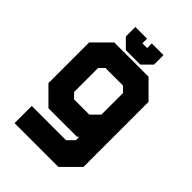

<svg xmlns="http://www.w3.org/2000/svg" viewBox="-254 -802 1114 1114"><g transform="rotate(45 302.5 -245.0)"><path d="M80 200V59H361L401.5 18.5V-10L391.5 0H158L55 -103V-437L158 -540H439.5L542.5 -437V97L439.5 200ZM143 130H397.5L474.5 47V-399L405.5 -470H192L124 -402V-148L200.5 -71H373.5L474.5 -167V47L397.5 130H143ZM200.5 -71 124 -148V-402L192 -470H405.5L474.5 -399V-167L373.5 -71ZM227 -141.5H351.5L401.5 -191.5V-368.5L370.5 -399H227L196.5 -368.5V-172ZM237 -556 181 -612V-690H277V-652H316V-690H412V-612L356 -556ZM263 -600H331L364 -636V-649V-636L331 -600H263L230 -636V-649V-636Z"/></g></svg>

Font: Tourney Thin Black
Style: Regular
Weight: 900
Version: Version 1.015